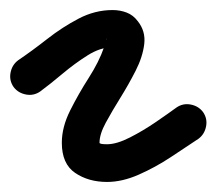

<svg xmlns="http://www.w3.org/2000/svg" viewBox="-58 -322 430 382"><path d="M22 -140Q9 -131 -6.5 -134Q-22 -137 -31 -149Q-40 -162 -37 -177.5Q-34 -193 -22 -202Q6 -221 36 -244.5Q66 -268 98.5 -285Q131 -302 166 -302Q181 -302 194 -297Q207 -292 216 -280Q232 -260 229 -234.5Q226 -209 212 -181.5Q198 -154 181.5 -127.5Q165 -101 152.5 -78Q140 -55 140 -38Q140 -35 155 -35Q174 -35 200.5 -48.5Q227 -62 252.5 -79.5Q278 -97 293 -108Q293 -108 293 -108Q293 -108 293 -108Q306 -117 321.5 -114Q337 -111 346 -99Q355 -86 352 -70.5Q349 -55 337 -46Q313 -30 282 -9.5Q251 11 218 25.5Q185 40 155 40Q118 40 91.5 22Q65 4 65 -38Q65 -69 81.5 -102Q98 -135 118.5 -167Q139 -199 149 -228Q154 -242 154 -244.5Q154 -247 153.5 -243Q153 -239 156 -235Q159 -231 162.5 -229.5Q166 -228 166 -228Q142 -228 116.5 -212Q91 -196 66 -175Q41 -154 22 -140Q22 -140 22 -140Q22 -140 22 -140Z"/></svg>

Font: FRB American Cursive Guidelines Extrabold
Style: Bold Italic
Weight: 800
Italic angle: -25°
Version: Version 2.0;Modular Font Editor K font №1